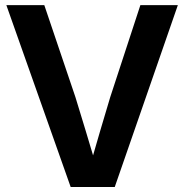

<svg xmlns="http://www.w3.org/2000/svg" viewBox="-20 -748 737 768"><path d="M262.7 0 5.4 -727.5H157.2L281.7 -359.4Q300.8 -298.3 323 -224.1Q345.2 -149.9 372.6 -58.6H332.5Q358.9 -149.9 380.6 -224.1Q402.3 -298.3 420.9 -359.4L541.5 -727.5H691.4L439 0Z"/></svg>

Font: Inter Cardless Display
Style: Bold
Weight: 700
Designer: Rasmus Andersson
Foundry: rsms
Version: Version 4.001;git-9221beed3